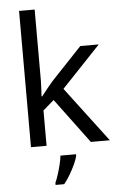

<svg xmlns="http://www.w3.org/2000/svg" viewBox="-63 -803 661 1067"><g transform="rotate(-5 267.0 -269.5)"><path d="M172 -760V-363Q172 -347 170.5 -321Q169 -295 168 -276H172Q178 -284 190 -299Q202 -314 214.5 -329.5Q227 -345 236 -355L407 -536H510L293 -307L525 0H419L233 -250L172 -197V0H85V-760ZM331 61V70Q327 88 314.5 115.5Q302 143 285.5 171Q269 199 251 221H203V209Q211 192 219.5 165.5Q228 139 235 110.5Q242 82 244 61Z"/></g></svg>

Font: Noto IKEA Simplified Chinese
Style: Regular
Weight: 400
Designer: Monotype Design Team
Foundry: Monotype Imaging Inc.
Version: Version 1.100